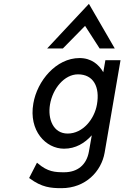

<svg xmlns="http://www.w3.org/2000/svg" viewBox="-20 -785 699 1002"><path d="M308 -532 424 -650 500 -532H579L444 -765L226 -532ZM241 -240C255 -323 316 -397 387 -397C468 -397 502 -331 486 -240C473 -164 413 -88 333 -88C258 -88 228 -164 241 -240ZM154 -245C129 -103 219 -9 314 -9C375 -9 422 -38 459 -79L444 6C432 75 385 114 315 114C268 114 229 112 178 68L173 64L132 144L135 146C198 193 246 197 301 197C427 197 509 109 526 12L609 -471H530L519 -408C496 -448 457 -482 395 -482C273 -482 174 -363 154 -245Z"/></svg>

Font: Charger Monospace
Style: Regular
Weight: 400
Designer: Jasper
Foundry: Cannot Into Space Fonts
Version: Version 0.980